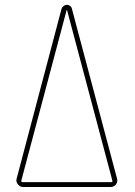

<svg xmlns="http://www.w3.org/2000/svg" viewBox="-20 -750 540 770"><path d="M65.4 -25.4Q64.5 -24.4 65.9 -22Q67.4 -19.5 69.3 -19.5H426.8Q428.7 -19.5 430.2 -21.5Q431.6 -23.4 430.7 -25.4L249 -709Q249 -710 248 -710Q247.1 -710 247.1 -709ZM73.2 0Q60.5 0 51.8 -10.7Q43 -21.5 46.9 -34.2L226.6 -713.9Q228.5 -720.7 234.9 -725.6Q241.2 -730.5 248.5 -730.5Q255.9 -730.5 261.7 -725.6Q267.6 -720.7 268.6 -713.9L449.2 -34.2Q453.1 -21.5 445.3 -10.7Q437.5 0 422.9 0Z"/></svg>

Font: Rounded-X Mgen+ 2m thin
Style: Regular
Weight: 100
Designer: [Source Han Sans]
Ryoko NISHIZUKA  (kana & ideographs); Paul D. Hunt (Latin, Greek & Cyrillic); Wenlong ZHANG  (bopomofo
Version: Version 1.059.20150602